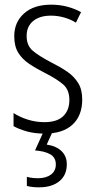

<svg xmlns="http://www.w3.org/2000/svg" viewBox="-20 -562 408 822"><path d="M332 -136Q332 -67 290.5 -28.5Q249 10 171 10Q128 10 94.5 0.5Q61 -9 38 -22V-78Q64 -61 98.5 -50Q133 -39 170 -39Q224 -39 250.5 -64.5Q277 -90 277 -134Q277 -177 251 -200Q225 -223 172 -250Q134 -269 104.5 -289Q75 -309 58 -336.5Q41 -364 41 -407Q41 -467 83 -504.5Q125 -542 199 -542Q235 -542 267.5 -533.5Q300 -525 327 -510L305 -465Q283 -479 255 -487Q227 -495 198 -495Q150 -495 122 -472Q94 -449 94 -408Q94 -367 120.5 -344.5Q147 -322 201 -294Q239 -275 268 -255Q297 -235 314.5 -207Q332 -179 332 -136ZM266 141Q266 188 234 214Q202 240 147 240Q116 240 95 234V195Q116 201 143 201Q177 201 198 185.5Q219 170 219 142Q219 112 195 98.5Q171 85 130 82L167 0H206L180 57Q221 63 243.5 85Q266 107 266 141Z"/></svg>

Font: Noto Sans Khmer UI Condensed Light
Style: Regular
Weight: 300
Width: 3
Designer: Danh Hong and the Monotype Design Team
Foundry: Monotype Imaging Inc.
Version: Version 2.002; ttfautohint (v1.8.4.7-5d5b)